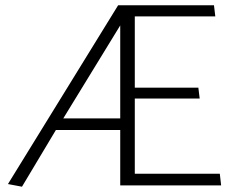

<svg xmlns="http://www.w3.org/2000/svg" viewBox="-20 -700 875 725"><path d="M434 0H815L810 -44H489V-328H734L729 -369H489V-638H793L788 -680H426L10 -5L63 5L191 -209H434ZM434 -604V-253H219Z"/></svg>

Font: Catamaran Thin ExtraLight
Style: Regular
Weight: 250
Version: Version 2.000